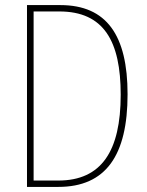

<svg xmlns="http://www.w3.org/2000/svg" viewBox="-20 -734 578 754"><path d="M481 -364C481 -595 399 -714 217 -714H86V0H209C396 0 481 -124 481 -364ZM454 -362C454 -140 378 -25 209 -25H112V-689H213C388 -689 454 -572 454 -362Z"/></svg>

Font: Noto Sans Sinhala UI Condensed Thin
Style: Regular
Weight: 100
Width: 3
Designer: Jelle Bosma - Monotype Design Team
Foundry: Monotype Imaging Inc.
Version: Version 2.006